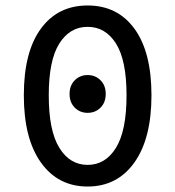

<svg xmlns="http://www.w3.org/2000/svg" viewBox="-20 -669 640 701"><path d="M470.5 -75.5Q408 12 300 12Q192 12 129.5 -75.5Q67 -163 67 -321Q67 -479 129 -564Q191 -649 300 -649Q409 -649 471 -564Q533 -479 533 -321Q533 -163 470.5 -75.5ZM442 -321Q442 -449 403.5 -510Q365 -571 300 -571Q235 -571 196.5 -510Q158 -449 158 -321Q158 -192 196.5 -129.5Q235 -67 300 -67Q365 -67 403.5 -129.5Q442 -192 442 -321ZM347 -276Q328 -257 300 -257Q272 -257 253 -276Q234 -295 234 -326Q234 -357 253 -376Q272 -395 300 -395Q328 -395 347 -376Q366 -357 366 -326Q366 -295 347 -276Z"/></svg>

Font: TypoPRO Source Code Pro
Style: Regular
Weight: 500
Monospace: yes
Designer: Paul D. Hunt, Teo Tuominen
Foundry: Adobe Systems Incorporated
Version: Version 2.010;PS 1.0;hotconv 1.0.84;makeotf.lib2.5.63406